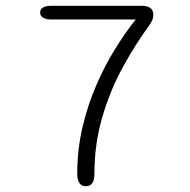

<svg xmlns="http://www.w3.org/2000/svg" viewBox="-20 -639 659 665"><path d="M119 -595.5Q119 -607 129 -613Q139 -619 158.5 -619H469.5Q511 -619 511 -588.5Q511 -577.5 507.2 -569Q503.5 -560.5 495 -548.5Q449 -485.5 405.8 -407Q362.5 -328.5 334.8 -235Q307 -141.5 307 -35Q307 6 276.5 6Q262.5 6 255 -5.2Q247.5 -16.5 247.5 -37.5Q247.5 -121 265.8 -198.5Q284 -276 313.8 -344.5Q343.5 -413 379.2 -470.2Q415 -527.5 450 -571.5H158.5Q139 -571.5 129 -577.8Q119 -584 119 -595.5Z"/></svg>

Font: Sono Monospace Light
Style: Regular
Weight: 300
Version: Version 2.112